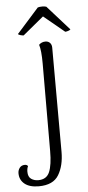

<svg xmlns="http://www.w3.org/2000/svg" viewBox="-132 -736 460 1004"><g transform="rotate(-5 98.0 -233.5)"><path d="M-70 157Q-70 141 -60.5 128.5Q-51 116 -33 116Q-22 116 -17 124Q-23 136 -23 153Q-23 180 -7 191Q9 202 30 202Q74 202 89.5 165Q105 128 105 56L106 -404Q106 -473 96 -503Q110 -517 130 -517Q145 -517 154 -507.5Q163 -498 163 -482L164 65Q164 137 135 185.5Q106 234 30 234Q-18 234 -44 213Q-70 192 -70 157ZM-9 -569 106 -698Q115 -701 130 -701Q142 -701 151 -698L266 -569Q263 -565 253.5 -562Q244 -559 238 -559L129 -649L20 -559Q13 -559 2.5 -562Q-8 -565 -9 -569Z"/></g></svg>

Font: Arima Madurai Light
Style: Regular
Weight: 300
Designer: Joana Correia and Natanael Gama
Foundry: NDISCOVER
Version: Version 1.020